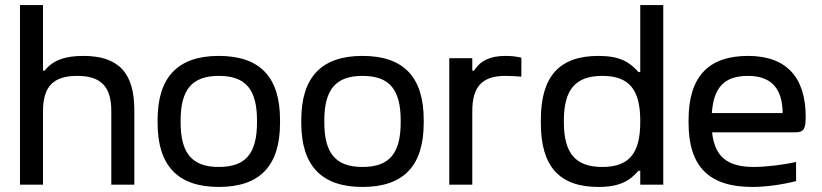

<svg xmlns="http://www.w3.org/2000/svg" viewBox="-20 -730 3249 759"><path d="M59 -710V0H150V-291C150 -388 191 -430 285 -430C379 -430 420 -388 420 -291V0H511V-295C511 -443 448 -509 309 -509C234 -509 187 -490 157 -451H150V-710Z M603 -256V-244C603 -75 683 9 845 9C1008 9 1087 -75 1087 -244V-256C1087 -425 1008 -509 845 -509C683 -509 603 -425 603 -256ZM694 -247V-253C694 -376 739 -430 845 -430C952 -430 996 -376 996 -253V-247C996 -124 952 -70 845 -70C739 -70 694 -124 694 -247Z M1171 -256V-244C1171 -75 1251 9 1413 9C1576 9 1655 -75 1655 -244V-256C1655 -425 1576 -509 1413 -509C1251 -509 1171 -425 1171 -256ZM1262 -247V-253C1262 -376 1307 -430 1413 -430C1520 -430 1564 -376 1564 -253V-247C1564 -124 1520 -70 1413 -70C1307 -70 1262 -124 1262 -247Z M1979 -509C1917 -509 1879 -490 1854 -451H1847V-500H1756V0H1847V-291C1847 -388 1887 -430 1977 -430C1994 -430 2016 -429 2041 -427V-502C2020 -507 2000 -509 1979 -509Z M2118 -256V-244C2118 -72 2191 9 2346 9C2430 9 2469 -15 2504 -55H2511V0H2602V-710H2511V-445H2504C2469 -485 2430 -509 2346 -509C2191 -509 2118 -428 2118 -256ZM2209 -247V-253C2209 -376 2255 -430 2361 -430C2467 -430 2511 -376 2511 -253V-247C2511 -124 2467 -70 2361 -70C2255 -70 2209 -124 2209 -247Z M3165 -268C3165 -422 3091 -509 2937 -509C2779 -509 2702 -425 2702 -256V-244C2702 -73 2782 9 2953 9C3005 9 3067 1 3127 -14V-90C3082 -79 3008 -70 2960 -70C2855 -70 2805 -111 2795 -207H3125C3158 -207 3165 -222 3165 -268ZM2794 -283C2801 -385 2844 -430 2937 -430C3030 -430 3073 -379 3074 -283Z"/></svg>

Font: LT Wave Alt
Style: Regular
Weight: 400
Designer: Daniel Lyons
Version: Version 2.5 (Glyphs App)